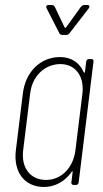

<svg xmlns="http://www.w3.org/2000/svg" viewBox="-20 -736 410 764"><path d="M256 -603 334 -704C338 -710 336 -716 328 -716H315C310 -716 306 -713 302 -709L243 -627C242 -625 238 -625 237 -627L198 -709C195 -713 192 -716 187 -716H172C165 -716 162 -711 165 -704L216 -604C218 -600 222 -597 227 -597H244C249 -597 253 -599 256 -603ZM323 -491 318 -450C318 -446 315 -445 313 -449C297 -486 264 -509 219 -509C140 -509 81 -449 71 -364L43 -137C33 -52 77 8 155 8C200 8 239 -15 265 -52C267 -56 270 -55 269 -51L264 -10C263 -4 267 0 273 0H282C288 0 292 -4 293 -10L352 -491C353 -497 350 -501 344 -501H334C328 -501 324 -497 323 -491ZM163 -20C101 -20 64 -68 72 -137L100 -364C108 -433 158 -481 220 -481C280 -481 316 -433 308 -364L280 -137C271 -68 224 -20 163 -20Z"/></svg>

Font: Barlow Condensed Thin
Style: Italic
Weight: 250
Width: 3
Italic angle: -7°
Designer: Jeremy Tribby
Foundry: Tribby Type
Version: Version 1.422;hotconv 1.0.109;makeotfexe 2.5.65596